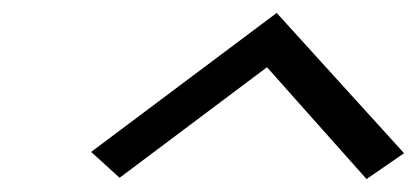

<svg xmlns="http://www.w3.org/2000/svg" viewBox="-20 -842 645 297"><path d="M547 -565 393 -738 165 -567 121 -607 408 -822 605 -605Z"/></svg>

Font: Victor Mono Thin Light
Style: Italic
Weight: 300
Italic angle: -12°
Monospace: yes
Version: Version 1.561;gftools[0.9.30]